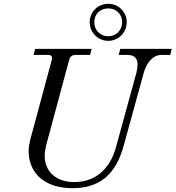

<svg xmlns="http://www.w3.org/2000/svg" viewBox="-20 -968 920 1006"><path d="M450 -852C450 -798 493 -754 547 -754C601 -754 644 -798 644 -852C644 -906 601 -948 547 -948C493 -948 450 -906 450 -852ZM474 -852C474 -894 505 -924 547 -924C589 -924 620 -894 620 -852C620 -810 589 -778 547 -778C505 -778 474 -810 474 -852ZM130 -176C130 -71 202 18 361 18C527 18 595 -83 629 -208L733 -586C747 -639 782 -680 824 -680H872L880 -712H610L602 -680H650C691 -680 701 -653 701 -630C701 -620 698 -600 695 -588L588 -198C564 -108 500 -14 369 -14C278 -14 214 -65 214 -154C214 -172 218 -190 223 -211L342 -653C347 -672 357 -680 376 -680H452L460 -712H164L156 -680H232C250 -680 256 -672 251 -653L139 -238C134 -217 130 -195 130 -176Z"/></svg>

Font: Old Standard
Style: Italic
Weight: 400
Italic angle: -15.2°
Designer: Alexey Kryukov <alexios@thessalonica.org.ru>
Version: Version 2.0